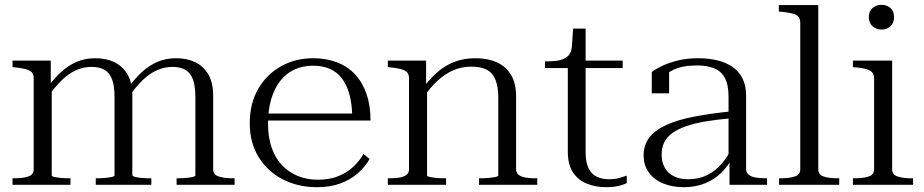

<svg xmlns="http://www.w3.org/2000/svg" viewBox="-20 -768 3841 798"><path d="M32 0V-27H40Q75 -27 97.5 -34.5Q120 -42 120 -64V-443Q120 -458 113.5 -466Q107 -474 92 -479Q77 -484 52 -487L32 -489V-516H191V-410L195 -403V-39Q195 -35 206 -32.5Q217 -30 233.5 -28.5Q250 -27 264 -27H273V0ZM609 0H378V-27H386Q401 -27 417 -28.5Q433 -30 444.5 -32.5Q456 -35 456 -39V-365Q456 -410 446 -437.5Q436 -465 415 -477.5Q394 -490 360 -490Q325 -490 293.5 -475Q262 -460 234 -432Q206 -404 178 -364L173 -399Q201 -438 231.5 -466.5Q262 -495 297.5 -510.5Q333 -526 376 -526Q421 -526 454.5 -510Q488 -494 508 -462Q528 -430 530 -380V-41Q530 -36 541 -33Q552 -30 568.5 -28.5Q585 -27 600 -27H609ZM955 0H714V-27H722Q737 -27 753 -28.5Q769 -30 780.5 -32.5Q792 -35 792 -39V-365Q792 -410 782 -437.5Q772 -465 751 -477.5Q730 -490 697 -490Q662 -490 630 -475Q598 -460 570 -432Q542 -404 514 -364L509 -398Q537 -438 567.5 -466.5Q598 -495 633.5 -510.5Q669 -526 712 -526Q757 -526 791.5 -509.5Q826 -493 846 -458.5Q866 -424 866 -370V-64Q866 -42 889 -34.5Q912 -27 946 -27H955Z M1094 -254Q1094 -198 1109 -154.5Q1124 -111 1152 -81.5Q1180 -52 1218 -36.5Q1256 -21 1301 -21Q1349 -21 1385.5 -35.5Q1422 -50 1448 -74.5Q1474 -99 1491 -128L1516 -107Q1496 -72 1464.5 -45.5Q1433 -19 1391.5 -4.5Q1350 10 1297 10Q1219 10 1155.5 -22.5Q1092 -55 1055 -115Q1018 -175 1018 -256Q1018 -337 1052.5 -397.5Q1087 -458 1147 -492Q1207 -526 1281 -526Q1336 -526 1380.5 -509Q1425 -492 1456 -458.5Q1487 -425 1503.5 -377Q1520 -329 1520 -267H1071V-296H1470L1444 -285Q1443 -336 1432.5 -375Q1422 -414 1402 -441Q1382 -468 1351.5 -481.5Q1321 -495 1281 -495Q1239 -495 1204 -479Q1169 -463 1144.5 -431.5Q1120 -400 1107 -355.5Q1094 -311 1094 -254Z M1592 0V-27H1600Q1623 -27 1641 -30Q1659 -33 1669.5 -41.5Q1680 -50 1680 -64V-442Q1680 -457 1673.5 -465.5Q1667 -474 1652 -479Q1637 -484 1612 -487L1592 -489V-516H1751V-407L1755 -403V-39Q1755 -35 1766 -32.5Q1777 -30 1793.5 -28.5Q1810 -27 1826 -27H1834V0ZM2213 0H1971V-27H1979Q1994 -27 2010.5 -28.5Q2027 -30 2039 -32.5Q2051 -35 2051 -39V-361Q2051 -407 2039.5 -436Q2028 -465 2003.5 -478Q1979 -491 1939 -491Q1898 -491 1863 -475.5Q1828 -460 1797.5 -431.5Q1767 -403 1739 -362L1733 -396Q1763 -437 1795.5 -466Q1828 -495 1867.5 -510.5Q1907 -526 1955 -526Q2008 -526 2046 -508.5Q2084 -491 2104.5 -456Q2125 -421 2125 -367V-64Q2125 -50 2135.5 -41.5Q2146 -33 2164 -30Q2182 -27 2205 -27H2213Z M2245 -485V-513H2255Q2287 -513 2309 -518.5Q2331 -524 2343.5 -538Q2356 -552 2357 -578L2382 -516H2568V-485ZM2414 -135Q2414 -94 2426 -69Q2438 -44 2460.5 -33.5Q2483 -23 2511 -23Q2536 -23 2555 -28.5Q2574 -34 2585 -38V-7Q2575 -2 2561.5 2Q2548 6 2532.5 8Q2517 10 2499 10Q2456 10 2419.5 -4.5Q2383 -19 2361.5 -51.5Q2340 -84 2340 -137V-514L2353 -517L2362 -649H2414Z M3028 -306V-277Q2965 -272 2916.5 -264Q2868 -256 2833 -244Q2798 -232 2775 -215.5Q2752 -199 2741 -177Q2730 -155 2730 -125Q2730 -93 2743.5 -70Q2757 -47 2781.5 -35Q2806 -23 2840 -23Q2884 -23 2918.5 -40Q2953 -57 2978 -86Q3003 -115 3020 -149L3027 -119Q3009 -81 2980 -52Q2951 -23 2911.5 -6.5Q2872 10 2822 10Q2775 10 2737.5 -5Q2700 -20 2677.5 -50Q2655 -80 2655 -122Q2655 -165 2678.5 -196Q2702 -227 2749 -248.5Q2796 -270 2866 -283.5Q2936 -297 3028 -306ZM3012 0V-105H3008V-366Q3008 -415 2993 -443.5Q2978 -472 2948.5 -484Q2919 -496 2876 -496Q2816 -496 2778 -477.5Q2740 -459 2717 -430Q2718 -442 2721.5 -451.5Q2725 -461 2731 -468Q2737 -475 2745 -478.5Q2753 -482 2761 -482V-380H2689V-469Q2705 -481 2732 -494Q2759 -507 2797 -516.5Q2835 -526 2883 -526Q2924 -526 2960 -517.5Q2996 -509 3023 -491Q3050 -473 3065.5 -443Q3081 -413 3081 -370V-66Q3081 -51 3091 -42.5Q3101 -34 3119 -30.5Q3137 -27 3160 -27H3168V0Z M3381 -747V-64Q3381 -42 3403 -34.5Q3425 -27 3460 -27H3468V0H3218V-27H3226Q3261 -27 3283.5 -34.5Q3306 -42 3306 -64V-674Q3306 -688 3299.5 -697Q3293 -706 3278 -710.5Q3263 -715 3238 -718L3217 -720V-747Z M3644 -645Q3622 -645 3606.5 -659Q3591 -673 3591 -697Q3591 -721 3606.5 -734.5Q3622 -748 3644 -748Q3666 -748 3681 -734.5Q3696 -721 3696 -697Q3696 -673 3681 -659Q3666 -645 3644 -645ZM3688 -516V-64Q3688 -42 3710.5 -34.5Q3733 -27 3767 -27H3775V0H3525V-27H3533Q3568 -27 3590.5 -34.5Q3613 -42 3613 -64V-442Q3613 -464 3598 -473.5Q3583 -483 3546 -487L3525 -489V-516Z"/></svg>

Font: Roboto Serif 120pt Expanded Light
Style: Regular
Weight: 300
Width: 7
Designer: Greg Gazdowicz
Foundry: Commercial Type
Version: Version 1.008